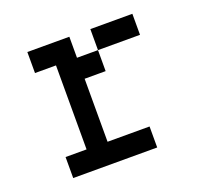

<svg xmlns="http://www.w3.org/2000/svg" viewBox="-100 -663 835 781"><g transform="rotate(-20 318.0 -272.5)"><path d="M272.7 -545.5H90.9V-454.5H181.8V-90.9H90.9V0H454.5V-90.9H272.7V-363.6H363.6V-454.5H272.7ZM545.5 -545.5H363.6V-454.5H545.5Z"/></g></svg>

Font: Departure Mono
Style: Regular
Weight: 400
Monospace: yes
Designer: Helena Zhang
Version: Version 1.500;Glyphs 3.3.1 (3343)